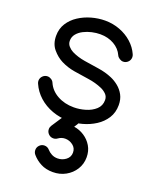

<svg xmlns="http://www.w3.org/2000/svg" viewBox="-191 -815 1044 1294"><g transform="rotate(20 331.5 -168.5)"><path d="M348.1 273.4Q381.3 273.4 407.5 253.4Q433.6 233.4 433.6 201.2Q433.6 168.5 408.2 149.4Q382.8 130.4 353 130.4Q326.2 130.4 304.2 146.5Q291 156.2 274.9 156.2Q254.9 156.2 240.5 141.8Q226.1 127.4 226.1 107.4Q226.1 93.3 234.4 80.6L313.5 -40Q319.3 -49.3 331.3 -56.2Q343.3 -63 354.5 -63Q374.5 -63 388.9 -48.6Q403.3 -34.2 403.3 -14.2Q403.3 0.5 395 13.2L381.3 34.2Q421.4 40 455.3 62.3Q489.3 84.5 510 119.4Q530.8 154.3 530.8 199.7Q530.8 248 506.3 286.9Q481.9 325.7 440.9 348.4Q399.9 371.1 349.6 371.1Q299.8 371.1 262.9 351.8Q226.1 332.5 200.7 302.7Q188.5 288.6 188.5 270.5Q188.5 250.5 202.9 236.1Q217.3 221.7 237.3 221.7Q259.3 221.7 274.4 239.3Q286.1 252.9 305.2 263.2Q324.2 273.4 348.1 273.4ZM334 -709.5Q390.1 -709.5 440.2 -690.4Q490.2 -671.4 527.8 -637.7Q565.4 -604 585 -559.6Q589.4 -549.8 589.4 -539.6Q589.4 -519.5 575 -505.1Q560.5 -490.7 540.5 -490.7Q527.3 -490.7 514.2 -499.3Q501 -507.8 495.6 -520Q477.1 -562 433.8 -586.9Q390.6 -611.8 334 -611.8Q306.2 -611.8 275.1 -605Q244.1 -598.1 216.8 -584.2Q189.5 -570.3 172.4 -549.3Q155.3 -528.3 155.3 -500.5Q155.3 -478 169.9 -461.7Q184.6 -445.3 202.6 -436Q245.1 -415 296.6 -406.7Q348.1 -398.4 400.9 -390.6Q453.6 -382.8 499 -363.3Q527.8 -351.1 554.2 -329.6Q580.6 -308.1 597.2 -277.3Q613.8 -246.6 613.8 -205.1Q613.8 -151.4 587.9 -110.8Q562 -70.3 520 -43.5Q478 -16.6 429 -3.2Q379.9 10.3 333 10.3Q269.5 10.3 213.9 -10Q158.2 -30.3 116.7 -67.6Q75.2 -105 53.2 -155.3Q48.8 -165 48.8 -174.8Q48.8 -194.8 63.2 -209.2Q77.6 -223.6 97.7 -223.6Q111.3 -223.6 124.5 -215.1Q137.7 -206.5 142.6 -193.8Q164.1 -144.5 215.3 -116Q266.6 -87.4 333 -87.4Q374.5 -87.4 416.5 -99.9Q458.5 -112.3 487.1 -138.4Q515.6 -164.6 515.6 -205.1Q515.6 -231 498.3 -247.8Q481 -264.6 460.4 -273.4Q414.1 -293.5 361.3 -301Q308.6 -308.6 256.3 -317.1Q204.1 -325.7 158.7 -348.6Q120.1 -368.2 88.6 -405.5Q57.1 -442.9 57.1 -500.5Q57.1 -551.3 81.8 -590.1Q106.4 -628.9 147.2 -655.5Q188 -682.1 236.8 -695.8Q285.6 -709.5 334 -709.5Z"/></g></svg>

Font: Manjari
Style: Bold
Weight: 700
Designer: Santhosh Thottingal <santhosh.thottingal@gmail.com>
Version: Version 2.000